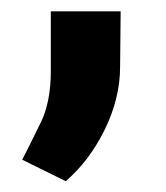

<svg xmlns="http://www.w3.org/2000/svg" viewBox="-20 -142 298 345"><path d="M71.3 -121.6V-14.2C71.3 22.5 65.4 52.2 54.2 76.2C42.5 100.1 31.2 123 20 145L98.1 183.6C126 159.7 149.4 128.9 168 91.3C186.5 53.7 195.8 15.6 195.8 -22L196.8 -121.6Z"/></svg>

Font: Vazirmatn ExtraBold
Style: Regular
Weight: 800
Designer: Saber Rastikerdar
Foundry: Saber Rastikerdar
Version: Version 33.003